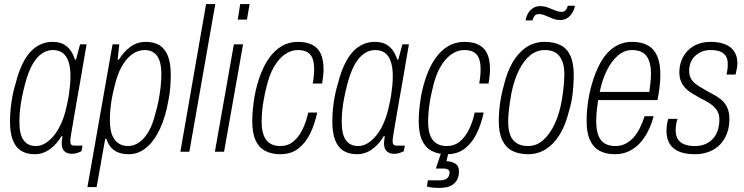

<svg xmlns="http://www.w3.org/2000/svg" viewBox="-20 -743 3643 940"><path d="M150 12Q111 12 84 -4.5Q57 -21 43 -56.5Q29 -92 29 -147Q29 -193 36 -242Q43 -291 57 -336Q73 -400 98 -445.5Q123 -491 158.5 -514.5Q194 -538 237 -538Q269 -538 290 -527Q311 -516 325 -496.5Q339 -477 347 -451H352L372 -526H404L384 -410Q380 -384 372.5 -343Q365 -302 357 -255Q349 -208 341.5 -165Q334 -122 329 -91.5Q324 -61 324 -53Q324 -41 328.5 -35.5Q333 -30 346 -30H384L379 -3Q370 2 357.5 6Q345 10 332 10Q311 10 297 -1Q283 -12 282 -39Q282 -47 283 -56Q284 -65 286 -75L281 -77Q260 -39 225.5 -13.5Q191 12 150 12ZM156 -28Q179 -28 201.5 -41.5Q224 -55 244.5 -80Q265 -105 281.5 -143Q298 -181 308 -231Q314 -257 317.5 -281Q321 -305 323 -327Q325 -349 325 -370Q325 -411 316 -439.5Q307 -468 288 -483Q269 -498 238 -498Q209 -498 183 -479.5Q157 -461 137 -424Q117 -387 103 -333Q94 -299 87.5 -266.5Q81 -234 78 -204Q75 -174 75 -146Q75 -85 95.5 -56.5Q116 -28 156 -28Z M408 173 531 -526H564L556 -451H562Q585 -489 618 -513.5Q651 -538 694 -538Q733 -538 760 -522Q787 -506 801.5 -470.5Q816 -435 816 -379Q816 -348 813.5 -315Q811 -282 804 -249Q791 -173 764 -114Q737 -55 698 -21.5Q659 12 610 12Q584 12 562 4.5Q540 -3 524.5 -20Q509 -37 501 -63H495L453 173ZM606 -28Q636 -28 661.5 -46Q687 -64 707 -98Q727 -132 739 -181Q750 -217 756.5 -251.5Q763 -286 766.5 -319Q770 -352 770 -378Q770 -420 761 -446Q752 -472 733.5 -485Q715 -498 689 -498Q654 -498 625 -476Q596 -454 575 -415.5Q554 -377 542 -325Q534 -295 528.5 -265.5Q523 -236 520.5 -208Q518 -180 518 -155Q518 -107 530 -79.5Q542 -52 562 -40Q582 -28 606 -28Z M863 0 989 -723H1034L907 0Z M1144 -647 1156 -723H1202L1189 -647ZM1032 0 1125 -526H1170L1077 0Z M1352 12Q1309 12 1278 -4.5Q1247 -21 1231 -56.5Q1215 -92 1215 -149Q1215 -179 1218 -209Q1221 -239 1226 -270Q1236 -325 1254 -374Q1272 -423 1298 -459.5Q1324 -496 1359 -517Q1394 -538 1438 -538Q1482 -538 1510 -523Q1538 -508 1551 -478.5Q1564 -449 1564 -403Q1564 -390 1562 -370.5Q1560 -351 1557 -334H1511Q1514 -349 1516 -368.5Q1518 -388 1518 -403Q1518 -436 1510 -457Q1502 -478 1484 -488Q1466 -498 1438 -498Q1404 -498 1373.5 -476Q1343 -454 1320 -413.5Q1297 -373 1284 -314Q1276 -283 1271 -254Q1266 -225 1263.5 -198.5Q1261 -172 1261 -147Q1261 -106 1271.5 -79.5Q1282 -53 1302.5 -40.5Q1323 -28 1351 -28Q1389 -28 1415.5 -49.5Q1442 -71 1460.5 -108Q1479 -145 1489 -192H1533Q1521 -135 1498.5 -89Q1476 -43 1440.5 -15.5Q1405 12 1352 12Z M1728 12Q1689 12 1662 -4.5Q1635 -21 1621 -56.5Q1607 -92 1607 -147Q1607 -193 1614 -242Q1621 -291 1635 -336Q1651 -400 1676 -445.5Q1701 -491 1736.5 -514.5Q1772 -538 1815 -538Q1847 -538 1868 -527Q1889 -516 1903 -496.5Q1917 -477 1925 -451H1930L1950 -526H1982L1962 -410Q1958 -384 1950.5 -343Q1943 -302 1935 -255Q1927 -208 1919.5 -165Q1912 -122 1907 -91.5Q1902 -61 1902 -53Q1902 -41 1906.5 -35.5Q1911 -30 1924 -30H1962L1957 -3Q1948 2 1935.5 6Q1923 10 1910 10Q1889 10 1875 -1Q1861 -12 1860 -39Q1860 -47 1861 -56Q1862 -65 1864 -75L1859 -77Q1838 -39 1803.5 -13.5Q1769 12 1728 12ZM1734 -28Q1757 -28 1779.5 -41.5Q1802 -55 1822.5 -80Q1843 -105 1859.5 -143Q1876 -181 1886 -231Q1892 -257 1895.5 -281Q1899 -305 1901 -327Q1903 -349 1903 -370Q1903 -411 1894 -439.5Q1885 -468 1866 -483Q1847 -498 1816 -498Q1787 -498 1761 -479.5Q1735 -461 1715 -424Q1695 -387 1681 -333Q1672 -299 1665.5 -266.5Q1659 -234 1656 -204Q1653 -174 1653 -146Q1653 -85 1673.5 -56.5Q1694 -28 1734 -28Z M2167 12Q2124 12 2093 -4.5Q2062 -21 2046 -56.5Q2030 -92 2030 -149Q2030 -179 2033 -209Q2036 -239 2041 -270Q2051 -325 2069 -374Q2087 -423 2113 -459.5Q2139 -496 2174 -517Q2209 -538 2253 -538Q2297 -538 2325 -523Q2353 -508 2366 -478.5Q2379 -449 2379 -403Q2379 -390 2377 -370.5Q2375 -351 2372 -334H2326Q2329 -349 2331 -368.5Q2333 -388 2333 -403Q2333 -436 2325 -457Q2317 -478 2299 -488Q2281 -498 2253 -498Q2219 -498 2188.5 -476Q2158 -454 2135 -413.5Q2112 -373 2099 -314Q2091 -283 2086 -254Q2081 -225 2078.5 -198.5Q2076 -172 2076 -147Q2076 -106 2086.5 -79.5Q2097 -53 2117.5 -40.5Q2138 -28 2166 -28Q2204 -28 2230.5 -49.5Q2257 -71 2275.5 -108Q2294 -145 2304 -192H2348Q2336 -135 2313.5 -89Q2291 -43 2255.5 -15.5Q2220 12 2167 12ZM2132 177Q2114 177 2098 175.5Q2082 174 2070 170L2075 140H2134Q2159 140 2170 129Q2181 118 2181 101Q2181 91 2172.5 86.5Q2164 82 2149 82H2114L2145 -11H2179L2166 46Q2191 47 2209 58Q2227 69 2227 96Q2227 121 2218 137Q2209 153 2195 162Q2181 171 2164 174Q2147 177 2132 177Z M2565 12Q2520 12 2488 -4.5Q2456 -21 2439 -57Q2422 -93 2422 -150Q2422 -194 2428.5 -239Q2435 -284 2447 -326Q2463 -393 2491 -440Q2519 -487 2558 -512.5Q2597 -538 2646 -538Q2693 -538 2725 -521.5Q2757 -505 2773 -469Q2789 -433 2789 -374Q2789 -330 2783.5 -284Q2778 -238 2765 -197Q2749 -131 2720.5 -84.5Q2692 -38 2653 -13Q2614 12 2565 12ZM2565 -28Q2607 -28 2640 -57.5Q2673 -87 2696.5 -138Q2720 -189 2731 -255Q2735 -279 2737.5 -300.5Q2740 -322 2741.5 -341.5Q2743 -361 2743 -378Q2743 -420 2731.5 -446.5Q2720 -473 2699.5 -485.5Q2679 -498 2647 -498Q2607 -498 2575 -471.5Q2543 -445 2520 -398Q2497 -351 2484 -288Q2479 -261 2475.5 -236.5Q2472 -212 2470 -190Q2468 -168 2468 -148Q2468 -106 2479 -79.5Q2490 -53 2512 -40.5Q2534 -28 2565 -28ZM2553 -643Q2557 -665 2567 -680.5Q2577 -696 2591.5 -704.5Q2606 -713 2624 -713Q2645 -713 2663 -706Q2681 -699 2698 -692Q2715 -685 2730 -685Q2743 -685 2750 -694Q2757 -703 2760 -715H2795Q2791 -694 2780.5 -678Q2770 -662 2755.5 -653.5Q2741 -645 2723 -645Q2703 -645 2684.5 -652.5Q2666 -660 2650 -667Q2634 -674 2618 -674Q2604 -674 2597 -665Q2590 -656 2587 -643Z M2991 12Q2946 12 2915 -5Q2884 -22 2868 -58Q2852 -94 2852 -149Q2852 -195 2858.5 -241Q2865 -287 2877 -329Q2894 -390 2920.5 -437.5Q2947 -485 2986 -511.5Q3025 -538 3075 -538Q3121 -538 3152 -520.5Q3183 -503 3198 -467.5Q3213 -432 3213 -377Q3213 -347 3209 -315.5Q3205 -284 3199 -253H2908Q2904 -226 2901.5 -200Q2899 -174 2899 -150Q2899 -107 2909.5 -80Q2920 -53 2941 -40.5Q2962 -28 2993 -28Q3018 -28 3039.5 -38Q3061 -48 3079 -67Q3097 -86 3111 -113Q3125 -140 3136 -174H3180Q3169 -132 3151 -97.5Q3133 -63 3109 -38.5Q3085 -14 3055.5 -1Q3026 12 2991 12ZM2916 -293H3159Q3162 -316 3164.5 -338.5Q3167 -361 3167 -381Q3167 -420 3157.5 -446Q3148 -472 3127.5 -485Q3107 -498 3074 -498Q3036 -498 3004.5 -470.5Q2973 -443 2950.5 -397Q2928 -351 2916 -293Z M3383 12Q3347 12 3320.5 4.5Q3294 -3 3277 -17.5Q3260 -32 3251.5 -53.5Q3243 -75 3243 -101Q3243 -114 3245 -130.5Q3247 -147 3252 -161H3297Q3292 -148 3290 -132Q3288 -116 3288 -104Q3288 -79 3298.5 -62Q3309 -45 3330 -36.5Q3351 -28 3383 -28Q3411 -28 3433 -37.5Q3455 -47 3470.5 -64Q3486 -81 3494 -105Q3502 -129 3502 -157Q3502 -182 3492.5 -198.5Q3483 -215 3467 -228Q3451 -241 3431.5 -250.5Q3412 -260 3392 -272Q3376 -281 3360.5 -291Q3345 -301 3333 -314.5Q3321 -328 3313.5 -346Q3306 -364 3306 -389Q3306 -421 3317 -448.5Q3328 -476 3348 -496Q3368 -516 3396 -527Q3424 -538 3459 -538Q3489 -538 3513.5 -531.5Q3538 -525 3555 -512Q3572 -499 3581 -479.5Q3590 -460 3590 -433Q3590 -421 3587.5 -407Q3585 -393 3581 -378H3537Q3542 -403 3542.5 -413Q3543 -423 3543 -430Q3543 -456 3532 -471Q3521 -486 3502 -492Q3483 -498 3459 -498Q3434 -498 3414.5 -489.5Q3395 -481 3381 -467Q3367 -453 3360.5 -434.5Q3354 -416 3354 -397Q3354 -373 3363.5 -357Q3373 -341 3388.5 -330Q3404 -319 3422 -309Q3443 -296 3465.5 -284.5Q3488 -273 3508 -257.5Q3528 -242 3539.5 -218.5Q3551 -195 3551 -160Q3551 -120 3538.5 -88Q3526 -56 3504 -34Q3482 -12 3451 0Q3420 12 3383 12Z"/></svg>

Font: Archivo Condensed Thin
Style: Italic
Weight: 250
Width: 3
Italic angle: -10°
Designer: Hector Gatti
Foundry: Omnibus-Type
Version: Version 2.001